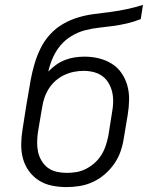

<svg xmlns="http://www.w3.org/2000/svg" viewBox="-20 -755 640 783"><path d="M251 8Q221 8 191.5 2Q162 -4 138 -19.5Q114 -35 97.5 -58Q81 -81 73.5 -109Q66 -137 66.5 -167.5Q67 -198 72 -228L87 -323Q89 -334 90.5 -344Q92 -354 94 -364Q99 -396 105 -428.5Q111 -461 120.5 -493.5Q130 -526 145 -557Q160 -588 183.5 -614Q207 -640 237.5 -657.5Q268 -675 300.5 -684.5Q333 -694 366 -698Q399 -702 432.5 -706.5Q466 -711 498.5 -718Q531 -725 563 -735L554 -677Q526 -666 498 -659.5Q470 -653 441 -649Q412 -645 383.5 -642Q355 -639 326.5 -631.5Q298 -624 271.5 -608Q245 -592 226 -569Q207 -546 195 -518.5Q183 -491 177 -463Q191 -478 208.5 -490.5Q226 -503 245.5 -510.5Q265 -518 285 -521Q305 -524 325 -524Q355 -524 383.5 -517Q412 -510 436 -495Q460 -480 476 -456.5Q492 -433 499.5 -405.5Q507 -378 506.5 -348Q506 -318 501 -288L485 -192Q481 -165 472 -138.5Q463 -112 446.5 -88Q430 -64 407.5 -44.5Q385 -25 359 -13Q333 -1 305.5 3.5Q278 8 251 8ZM252 -50Q273 -50 293 -53.5Q313 -57 332 -67Q351 -77 367 -91.5Q383 -106 394 -124Q405 -142 411.5 -162Q418 -182 422 -202L437 -297Q441 -318 441.5 -339Q442 -360 437.5 -379.5Q433 -399 423 -416Q413 -433 397.5 -444.5Q382 -456 362 -461Q342 -466 321 -466Q301 -466 281 -462Q261 -458 242 -449Q223 -440 207 -426Q191 -412 179.5 -394Q168 -376 161.5 -357Q155 -338 152 -318L135 -218Q132 -198 131.5 -177Q131 -156 135 -136.5Q139 -117 149.5 -99.5Q160 -82 175.5 -70.5Q191 -59 211 -54.5Q231 -50 252 -50Z"/></svg>

Font: Iosevka Slab Light Extended
Style: Italic
Weight: 300
Width: 7
Italic angle: -9°
Monospace: yes
Designer: Belleve Invis
Foundry: Belleve Invis
Version: Version 11.1.0; ttfautohint (v1.8.3)